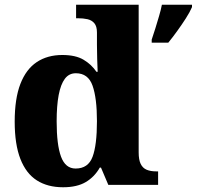

<svg xmlns="http://www.w3.org/2000/svg" viewBox="-20 -780 830 810"><path d="M246 10Q181 10 135.5 -19Q90 -48 66 -109.5Q42 -171 42 -267Q42 -364 66 -426Q90 -488 135 -518Q180 -548 243 -548Q299 -548 332.5 -528Q366 -508 387 -477H392Q391 -501 390 -532Q389 -563 389 -591V-643Q389 -669 378 -682Q367 -695 349 -699Q331 -703 309 -703H301V-760H565V-137Q565 -106 573.5 -88.5Q582 -71 598.5 -64Q615 -57 639 -57H647V0H437L406 -73H401Q379 -34 342 -12Q305 10 246 10ZM299 -69Q352 -69 370.5 -118.5Q389 -168 389 -269Q389 -366 370.5 -418.5Q352 -471 300 -471Q271 -471 253.5 -447.5Q236 -424 227.5 -379Q219 -334 219 -268Q219 -169 237.5 -119Q256 -69 299 -69ZM620 -613Q627 -633 635 -659Q643 -685 651 -712Q659 -739 663 -760H790V-750Q781 -729 764 -702.5Q747 -676 727.5 -649Q708 -622 690 -600H620Z"/></svg>

Font: Noto Serif Hebrew ExtraBold
Style: Regular
Weight: 800
Version: Version 2.003